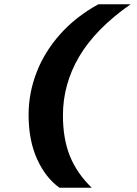

<svg xmlns="http://www.w3.org/2000/svg" viewBox="-20 -770 640 900"><path d="M259 110Q194 64 154 -24Q114 -112 114 -232Q114 -333 151 -429.5Q188 -526 261 -608.5Q334 -691 441 -750H592Q427 -634 351 -504.5Q275 -375 275 -229Q275 -120 307.5 -39Q340 42 410 110Z"/></svg>

Font: Geist Mono ExtraBold
Style: Italic
Weight: 800
Italic angle: -12°
Monospace: yes
Designer: Basement.studio, Andrés Briganti, Mateo Zaragoza
Foundry: Basement.studio, Vercel, Andrés Briganti, Guido Ferreyra, Mateo Zaragoza
Version: Version 1.500; ttfautohint (v1.8.4.7-5d5b)